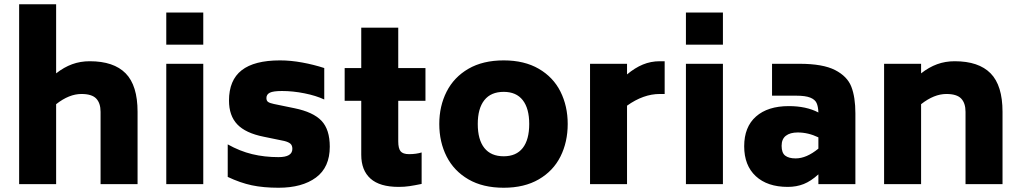

<svg xmlns="http://www.w3.org/2000/svg" viewBox="-20 -866 4800 903"><path d="M627 -340V0H453V-340Q453 -381 432.5 -402.5Q412 -424 363 -424Q305 -424 244 -376V0H70V-846H244V-521Q281 -550 319.5 -564Q358 -578 402 -578Q515 -578 571 -521Q627 -464 627 -340Z M762 -807H936V-656H762ZM762 -566H936V0H762Z M1051 -34V-187Q1108 -155 1166 -141Q1224 -127 1290 -127Q1355 -127 1355 -166Q1355 -182 1346 -190Q1337 -198 1317 -203L1220 -223Q1135 -240 1096 -281Q1057 -322 1057 -393Q1057 -489 1116.5 -535.5Q1176 -582 1297 -582Q1347 -582 1401.5 -572Q1456 -562 1505 -546V-398Q1467 -416 1412.5 -427Q1358 -438 1306 -438Q1265 -438 1249 -430Q1233 -422 1233 -405Q1233 -392 1241 -386.5Q1249 -381 1268 -377L1365 -357Q1453 -339 1492 -298Q1531 -257 1531 -176Q1531 -79 1466 -31Q1401 17 1290 17Q1219 17 1164.5 5.5Q1110 -6 1051 -34Z M1853 -392V-201Q1853 -168 1864 -154.5Q1875 -141 1904 -141Q1937 -141 1963 -149V-1Q1929 6 1905.5 9.5Q1882 13 1855 13Q1766 13 1722.5 -26Q1679 -65 1679 -138V-392H1601V-546H1679V-736H1853V-546H1981V-392Z M2046 -283Q2046 -367 2080.5 -435Q2115 -503 2183 -542.5Q2251 -582 2349 -582Q2446 -582 2514 -542.5Q2582 -503 2616 -435Q2650 -367 2650 -283Q2650 -198 2616 -130Q2582 -62 2514 -22.5Q2446 17 2349 17Q2251 17 2183 -22.5Q2115 -62 2080.5 -130Q2046 -198 2046 -283ZM2469 -283Q2469 -356 2438.5 -395Q2408 -434 2349 -434Q2289 -434 2258 -395Q2227 -356 2227 -283Q2227 -209 2258 -170Q2289 -131 2349 -131Q2408 -131 2438.5 -170Q2469 -209 2469 -283Z M3106 -578V-424H3083Q3006 -424 2929 -369V0H2755V-566H2929V-516Q2966 -547 3003.5 -562.5Q3041 -578 3083 -578Z M3206 -807H3380V-656H3206ZM3206 -566H3380V0H3206Z M4003 -333V0H3829V-46Q3794 -14 3760 -0.5Q3726 13 3685 13Q3589 13 3534.5 -37.5Q3480 -88 3480 -178Q3480 -269 3535.5 -318Q3591 -367 3690 -367Q3772 -367 3829 -337Q3828 -365 3820.5 -381.5Q3813 -398 3790.5 -407Q3768 -416 3725 -416H3611V-566H3740Q3850 -566 3907.5 -536.5Q3965 -507 3984 -458Q4003 -409 4003 -333ZM3829 -167V-220Q3781 -243 3732 -243Q3696 -243 3676 -227.5Q3656 -212 3656 -180Q3656 -147 3673 -134Q3690 -121 3722 -121Q3773 -121 3829 -167Z M4695 -340V0H4521V-340Q4521 -381 4500.5 -402.5Q4480 -424 4431 -424Q4373 -424 4312 -376V0H4138V-566H4312V-521Q4349 -550 4387.5 -564Q4426 -578 4470 -578Q4583 -578 4639 -521Q4695 -464 4695 -340Z"/></svg>

Font: Biryani Black
Style: Regular
Weight: 900
Designer: Dan Reynolds and Mathieu Reguer
Foundry: Dan Reynolds and Mathieu Reguer
Version: Version 1.004; ttfautohint (v1.1) -l 5 -r 5 -G 72 -x 0 -D la